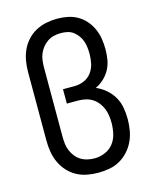

<svg xmlns="http://www.w3.org/2000/svg" viewBox="-113 -819 726 904"><g transform="rotate(-15 250.0 -367.5)"><path d="M254 8Q227 8 200 3Q173 -2 149 -15Q125 -28 106.5 -48.5Q88 -69 76.5 -94Q65 -119 60.5 -146Q56 -173 56 -200V-535Q56 -562 60.5 -589Q65 -616 76 -640.5Q87 -665 105.5 -685.5Q124 -706 148 -719Q172 -732 199 -737.5Q226 -743 253 -743Q279 -743 304 -738Q329 -733 351 -720.5Q373 -708 390 -688.5Q407 -669 417.5 -645.5Q428 -622 432 -596.5Q436 -571 436 -546Q436 -521 432 -496Q428 -471 416.5 -449Q405 -427 386.5 -409.5Q368 -392 345 -381Q371 -370 392.5 -351.5Q414 -333 428 -309Q442 -285 447 -257Q452 -229 452 -201Q452 -174 447.5 -147Q443 -120 431.5 -95Q420 -70 401.5 -49.5Q383 -29 359.5 -15.5Q336 -2 308.5 3Q281 8 254 8ZM254 -62Q280 -62 305 -72.5Q330 -83 346 -103.5Q362 -124 368 -150.5Q374 -177 374 -203Q374 -221 371.5 -238.5Q369 -256 362.5 -272.5Q356 -289 344.5 -303.5Q333 -318 318 -327.5Q303 -337 285.5 -341Q268 -345 250 -345H194V-415H250Q274 -415 296.5 -424.5Q319 -434 333.5 -453.5Q348 -473 353 -496.5Q358 -520 358 -544Q358 -560 356 -576Q354 -592 349 -606.5Q344 -621 334.5 -634Q325 -647 312.5 -656.5Q300 -666 284 -669.5Q268 -673 253 -673Q235 -673 218 -669Q201 -665 187 -655.5Q173 -646 162 -632.5Q151 -619 144.5 -603Q138 -587 136 -569.5Q134 -552 134 -535V-200Q134 -183 136 -165.5Q138 -148 144.5 -132Q151 -116 162 -102Q173 -88 187.5 -79Q202 -70 219.5 -66Q237 -62 254 -62Z"/></g></svg>

Font: Iosevka SS04
Style: Regular
Weight: 400
Monospace: yes
Designer: Belleve Invis
Foundry: Belleve Invis
Version: Version 19.0.0; ttfautohint (v1.8.4)